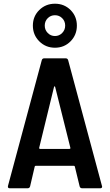

<svg xmlns="http://www.w3.org/2000/svg" viewBox="-20 -1014 592 1034"><path d="M409 -10 383 -117Q382 -121 378 -121H172Q168 -121 167 -117L142 -10Q139 0 128 0H33Q20 0 23 -13L205 -690Q208 -700 219 -700H333Q344 -700 347 -690L529 -13L530 -9Q530 0 519 0H423Q412 0 409 -10ZM196 -212H354Q356 -212 358 -213.5Q360 -215 359 -218L277 -546Q276 -549 274 -549Q272 -549 271 -546L191 -218Q190 -215 192 -213.5Q194 -212 196 -212ZM157 -876Q157 -926 191.5 -960Q226 -994 276 -994Q326 -994 360 -960Q394 -926 394 -876Q394 -826 360 -791.5Q326 -757 276 -757Q226 -757 191.5 -791.5Q157 -826 157 -876ZM331 -876Q331 -900 315 -916Q299 -932 276 -932Q253 -932 237 -916Q221 -900 221 -876Q221 -853 237 -836.5Q253 -820 276 -820Q299 -820 315 -836.5Q331 -853 331 -876Z"/></svg>

Font: Barlow Semi Condensed SemiBold
Style: Regular
Weight: 600
Width: 4
Designer: Jeremy Tribby
Foundry: Tribby Type
Version: Version 1.408